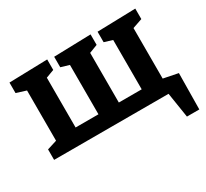

<svg xmlns="http://www.w3.org/2000/svg" viewBox="-142 -754 1227 1142"><g transform="rotate(-30 472.0 -183.0)"><path d="M842 172 815 0H29V-72L96 -93V-438L29 -459V-531L292 -538V-466L236 -445V-103H393V-442L336 -459V-531L590 -538V-466L533 -444V-103H690V-442L634 -459V-531L897 -538V-466L830 -443V-96L930 -76L927 172Z"/></g></svg>

Font: Bitter
Style: Bold
Weight: 700
Designer: Sol Matas, and Bitter project Authors
Foundry: Sol Matas
Version: Version 2.001